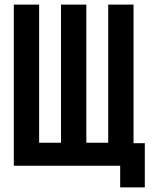

<svg xmlns="http://www.w3.org/2000/svg" viewBox="-20 -720 669 834"><path d="M560 -700H450V-100H355V-700H245V-100H150V-700H40V0H502V94H609V-98H560Z"/></svg>

Font: Bebas Neue
Style: Bold
Weight: 700
Designer: Ryoichi Tsunekawa
Foundry: Ryoichi Tsunekawa
Version: Version 1.300